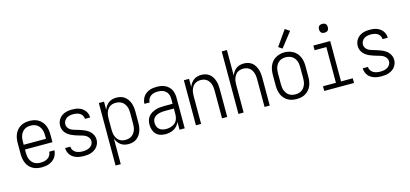

<svg xmlns="http://www.w3.org/2000/svg" viewBox="-77 -1386 4655 2181"><g transform="rotate(-15 2250.0 -295.5)"><path d="M251 8Q224 8 197.5 2.5Q171 -3 147.5 -16Q124 -29 106 -49.5Q88 -70 77.5 -95Q67 -120 62.5 -146.5Q58 -173 58 -200V-330Q58 -357 62.5 -383.5Q67 -410 77.5 -434.5Q88 -459 106 -479.5Q124 -500 147 -513.5Q170 -527 196.5 -532.5Q223 -538 250 -538Q277 -538 303.5 -532.5Q330 -527 353 -513.5Q376 -500 394 -479.5Q412 -459 422.5 -434.5Q433 -410 437.5 -383.5Q442 -357 442 -330V-237H119V-200Q119 -181 121.5 -162Q124 -143 131 -125Q138 -107 150 -91.5Q162 -76 178 -66Q194 -56 213 -51.5Q232 -47 251 -47Q273 -47 295.5 -51.5Q318 -56 336.5 -68Q355 -80 366.5 -100Q378 -120 379 -142H440Q439 -120 431.5 -98Q424 -76 410.5 -58Q397 -40 378.5 -27Q360 -14 339 -6Q318 2 296 5Q274 8 251 8ZM381 -293V-330Q381 -349 378.5 -368Q376 -387 369 -404.5Q362 -422 350.5 -437.5Q339 -453 323 -463.5Q307 -474 288 -478.5Q269 -483 250 -483Q231 -483 212 -478.5Q193 -474 177 -463.5Q161 -453 149.5 -437.5Q138 -422 131 -404.5Q124 -387 121.5 -368Q119 -349 119 -330V-293Z M749 8Q727 8 705.5 5.5Q684 3 663 -4Q642 -11 623.5 -23Q605 -35 592 -52Q579 -69 571.5 -90Q564 -111 564 -133Q564 -133 564 -133.5Q564 -134 564 -135H625Q625 -135 625 -134.5Q625 -134 625 -134Q625 -113 637 -94.5Q649 -76 667 -65.5Q685 -55 706.5 -51Q728 -47 749 -47Q770 -47 791.5 -51Q813 -55 831.5 -66Q850 -77 861.5 -95.5Q873 -114 873 -136Q873 -157 860.5 -175.5Q848 -194 829.5 -205Q811 -216 790.5 -221.5Q770 -227 749.5 -233.5Q729 -240 708.5 -246.5Q688 -253 668.5 -262.5Q649 -272 631.5 -284.5Q614 -297 601 -314Q588 -331 581 -352Q574 -373 574 -394Q574 -415 580.5 -436Q587 -457 599.5 -474.5Q612 -492 629.5 -504.5Q647 -517 667 -524.5Q687 -532 708.5 -535Q730 -538 751 -538Q772 -538 793 -535.5Q814 -533 834 -526Q854 -519 871.5 -506.5Q889 -494 902 -477Q915 -460 921.5 -440Q928 -420 928 -399Q928 -398 928 -397.5Q928 -397 928 -397H867Q867 -397 867 -397Q867 -397 867 -398Q867 -418 856.5 -436Q846 -454 829 -464.5Q812 -475 791.5 -479Q771 -483 751 -483Q731 -483 710.5 -479Q690 -475 673 -463.5Q656 -452 645.5 -433.5Q635 -415 635 -394Q635 -377 643.5 -361Q652 -345 665.5 -334Q679 -323 696 -316.5Q713 -310 730 -305H731Q754 -298 777 -291Q800 -284 822 -275Q844 -266 864.5 -253.5Q885 -241 900.5 -223Q916 -205 925 -182.5Q934 -160 934 -136Q934 -114 927 -93Q920 -72 906.5 -54.5Q893 -37 874.5 -24.5Q856 -12 835.5 -4.5Q815 3 793 5.5Q771 8 749 8Z M1066 205V-530H1127V-434Q1135 -457 1149 -477Q1163 -497 1182.5 -511.5Q1202 -526 1225.5 -532Q1249 -538 1273 -538Q1299 -538 1323.5 -531.5Q1348 -525 1368.5 -510Q1389 -495 1403.5 -474Q1418 -453 1426.5 -429.5Q1435 -406 1438.5 -380.5Q1442 -355 1442 -330V-200Q1442 -175 1438.5 -149.5Q1435 -124 1426.5 -100.5Q1418 -77 1403.5 -56Q1389 -35 1368.5 -20Q1348 -5 1323.5 1.5Q1299 8 1273 8Q1249 8 1225.5 2Q1202 -4 1182.5 -18.5Q1163 -33 1149 -53Q1135 -73 1127 -96V205ZM1251 -47Q1270 -47 1288.5 -51.5Q1307 -56 1323 -66.5Q1339 -77 1350.5 -92.5Q1362 -108 1369 -125.5Q1376 -143 1378.5 -162Q1381 -181 1381 -200V-330Q1381 -349 1378.5 -368Q1376 -387 1369 -404.5Q1362 -422 1350.5 -437.5Q1339 -453 1323 -463.5Q1307 -474 1288.5 -478.5Q1270 -483 1251 -483Q1232 -483 1214 -478.5Q1196 -474 1180.5 -463Q1165 -452 1154.5 -436.5Q1144 -421 1138 -403.5Q1132 -386 1129.5 -367.5Q1127 -349 1127 -330V-200Q1127 -181 1129.5 -162.5Q1132 -144 1138 -126.5Q1144 -109 1154.5 -93.5Q1165 -78 1180.5 -67Q1196 -56 1214 -51.5Q1232 -47 1251 -47Z M1708 8Q1677 8 1647.5 -1Q1618 -10 1597.5 -31.5Q1577 -53 1567.5 -83Q1558 -113 1558 -143Q1558 -168 1564.5 -192.5Q1571 -217 1586.5 -237Q1602 -257 1624 -270Q1646 -283 1669.5 -291Q1693 -299 1718 -302Q1743 -305 1768 -305H1873V-362Q1873 -378 1870 -394.5Q1867 -411 1859.5 -425.5Q1852 -440 1839.5 -451.5Q1827 -463 1812.5 -470Q1798 -477 1781.5 -480Q1765 -483 1748 -483Q1726 -483 1704.5 -478.5Q1683 -474 1664.5 -461.5Q1646 -449 1635.5 -429Q1625 -409 1625 -387H1564Q1564 -409 1571 -430.5Q1578 -452 1590.5 -470.5Q1603 -489 1621.5 -502.5Q1640 -516 1660.5 -524Q1681 -532 1703.5 -535Q1726 -538 1748 -538Q1773 -538 1797 -534Q1821 -530 1843 -520Q1865 -510 1883 -493.5Q1901 -477 1912.5 -455.5Q1924 -434 1929 -410Q1934 -386 1934 -362V0H1873V-91Q1863 -67 1846 -47.5Q1829 -28 1806.5 -15.5Q1784 -3 1758.5 2.5Q1733 8 1708 8ZM1730 -47Q1757 -47 1784.5 -54.5Q1812 -62 1833 -80.5Q1854 -99 1863.5 -125.5Q1873 -152 1873 -180V-249H1768Q1751 -249 1734.5 -247.5Q1718 -246 1701.5 -242Q1685 -238 1669.5 -230.5Q1654 -223 1642 -211Q1630 -199 1624.5 -182.5Q1619 -166 1619 -149Q1619 -127 1626.5 -106.5Q1634 -86 1650 -72Q1666 -58 1687 -52.5Q1708 -47 1730 -47Z M2066 0V-530H2127V-434Q2135 -457 2149 -477Q2163 -497 2182 -511.5Q2201 -526 2225 -532Q2249 -538 2273 -538Q2297 -538 2321.5 -531Q2346 -524 2365.5 -509Q2385 -494 2398.5 -472.5Q2412 -451 2420 -427.5Q2428 -404 2431 -379.5Q2434 -355 2434 -330V0H2373V-330Q2373 -349 2370.5 -367Q2368 -385 2362 -402.5Q2356 -420 2345.5 -436Q2335 -452 2320 -462.5Q2305 -473 2287 -478Q2269 -483 2250 -483Q2231 -483 2213 -478Q2195 -473 2180 -462.5Q2165 -452 2154.5 -436Q2144 -420 2138 -402.5Q2132 -385 2129.5 -367Q2127 -349 2127 -330V0Z M2566 0V-735H2627V-434Q2635 -457 2649 -477Q2663 -497 2682 -511.5Q2701 -526 2725 -532Q2749 -538 2773 -538Q2797 -538 2821.5 -531Q2846 -524 2865.5 -509Q2885 -494 2898.5 -472.5Q2912 -451 2920 -427.5Q2928 -404 2931 -379.5Q2934 -355 2934 -330V0H2873V-330Q2873 -349 2870.5 -367Q2868 -385 2862 -402.5Q2856 -420 2845.5 -436Q2835 -452 2820 -462.5Q2805 -473 2787 -478Q2769 -483 2750 -483Q2731 -483 2713 -478Q2695 -473 2680 -462.5Q2665 -452 2654.5 -436Q2644 -420 2638 -402.5Q2632 -385 2629.5 -367Q2627 -349 2627 -330V0Z M3250 8Q3223 8 3196.5 2.5Q3170 -3 3147 -16.5Q3124 -30 3106 -50.5Q3088 -71 3077.5 -95.5Q3067 -120 3062.5 -146.5Q3058 -173 3058 -200V-330Q3058 -357 3062.5 -383.5Q3067 -410 3077.5 -434.5Q3088 -459 3106 -480Q3124 -501 3147 -514Q3170 -527 3196.5 -534Q3223 -541 3250 -541Q3277 -541 3303.5 -534Q3330 -527 3353 -514Q3376 -501 3394 -480Q3412 -459 3422.5 -434.5Q3433 -410 3437.5 -383.5Q3442 -357 3442 -330V-200Q3442 -173 3437.5 -146.5Q3433 -120 3422.5 -95.5Q3412 -71 3394 -50.5Q3376 -30 3353 -16.5Q3330 -3 3303.5 2.5Q3277 8 3250 8ZM3250 -47Q3269 -47 3288 -51.5Q3307 -56 3323 -66.5Q3339 -77 3350.5 -92.5Q3362 -108 3369 -125.5Q3376 -143 3378.5 -162Q3381 -181 3381 -200V-330Q3381 -349 3378.5 -368Q3376 -387 3369 -405Q3362 -423 3350 -438.5Q3338 -454 3321.5 -464Q3305 -474 3286 -478.5Q3267 -483 3248 -483Q3229 -483 3210.5 -478.5Q3192 -474 3176.5 -463.5Q3161 -453 3149.5 -437.5Q3138 -422 3131 -404.5Q3124 -387 3121.5 -368Q3119 -349 3119 -330V-200Q3119 -181 3121.5 -162Q3124 -143 3131 -125.5Q3138 -108 3149.5 -92.5Q3161 -77 3177 -66.5Q3193 -56 3212 -51.5Q3231 -47 3250 -47ZM3242 -587 3198 -617 3323 -796 3377 -760Z M3575 0V-55H3727V-475H3589V-530H3787V-55H3925V0ZM3750 -638Q3739 -638 3729 -641Q3719 -644 3711.5 -651.5Q3704 -659 3701 -669Q3698 -679 3698 -690Q3698 -701 3701 -711Q3704 -721 3711.5 -728.5Q3719 -736 3729 -739Q3739 -742 3750 -742Q3761 -742 3771 -739Q3781 -736 3788.5 -728.5Q3796 -721 3799 -711Q3802 -701 3802 -690Q3802 -679 3799 -669Q3796 -659 3788.5 -651.5Q3781 -644 3771 -641Q3761 -638 3750 -638Z M4249 8Q4227 8 4205.5 5.5Q4184 3 4163 -4Q4142 -11 4123.5 -23Q4105 -35 4092 -52Q4079 -69 4071.5 -90Q4064 -111 4064 -133Q4064 -133 4064 -133.5Q4064 -134 4064 -135H4125Q4125 -135 4125 -134.5Q4125 -134 4125 -134Q4125 -113 4137 -94.5Q4149 -76 4167 -65.5Q4185 -55 4206.5 -51Q4228 -47 4249 -47Q4270 -47 4291.5 -51Q4313 -55 4331.5 -66Q4350 -77 4361.5 -95.5Q4373 -114 4373 -136Q4373 -157 4360.5 -175.5Q4348 -194 4329.5 -205Q4311 -216 4290.5 -221.5Q4270 -227 4249.5 -233.5Q4229 -240 4208.5 -246.5Q4188 -253 4168.5 -262.5Q4149 -272 4131.5 -284.5Q4114 -297 4101 -314Q4088 -331 4081 -352Q4074 -373 4074 -394Q4074 -415 4080.5 -436Q4087 -457 4099.5 -474.5Q4112 -492 4129.5 -504.5Q4147 -517 4167 -524.5Q4187 -532 4208.5 -535Q4230 -538 4251 -538Q4272 -538 4293 -535.5Q4314 -533 4334 -526Q4354 -519 4371.5 -506.5Q4389 -494 4402 -477Q4415 -460 4421.5 -440Q4428 -420 4428 -399Q4428 -398 4428 -397.5Q4428 -397 4428 -397H4367Q4367 -397 4367 -397Q4367 -397 4367 -398Q4367 -418 4356.5 -436Q4346 -454 4329 -464.5Q4312 -475 4291.5 -479Q4271 -483 4251 -483Q4231 -483 4210.5 -479Q4190 -475 4173 -463.5Q4156 -452 4145.5 -433.5Q4135 -415 4135 -394Q4135 -377 4143.5 -361Q4152 -345 4165.5 -334Q4179 -323 4196 -316.5Q4213 -310 4230 -305H4231Q4254 -298 4277 -291Q4300 -284 4322 -275Q4344 -266 4364.5 -253.5Q4385 -241 4400.5 -223Q4416 -205 4425 -182.5Q4434 -160 4434 -136Q4434 -114 4427 -93Q4420 -72 4406.5 -54.5Q4393 -37 4374.5 -24.5Q4356 -12 4335.5 -4.5Q4315 3 4293 5.5Q4271 8 4249 8Z"/></g></svg>

Font: Iosevka Term Light
Style: Regular
Weight: 300
Monospace: yes
Designer: Belleve Invis
Foundry: Belleve Invis
Version: Version 9.0.1; ttfautohint (v1.8.3)